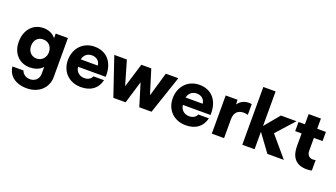

<svg xmlns="http://www.w3.org/2000/svg" viewBox="-79 -1435 4142 2366"><g transform="rotate(20 1992.5 -251.5)"><path d="M428 -444H425C383 -496 324 -514 266 -514C128 -514 34 -407 34 -249C34 -105 127 0 266 0C330 0 393 -19 432 -64H435V25C435 90 387 136 321 136C256 136 220 95 210 62H65C77 177 169 255 320 255C480 255 588 151 588 12V-501H428ZM309 -131C239 -131 194 -187 194 -255C194 -331 239 -381 309 -381C380 -381 428 -330 428 -255C428 -187 380 -131 309 -131Z M935 -514C786 -514 680 -401 680 -246C680 -95 787 13 941 13C1072 13 1156 -49 1184 -165H1045C1030 -127 992 -106 945 -106C879 -106 834 -148 826 -211H1189C1196 -402 1095 -514 935 -514ZM940 -402C1003 -402 1045 -364 1050 -308H827C837 -366 883 -402 940 -402Z M1781 -189H1778L1681 -501H1551L1455 -189H1452L1361 -501H1196L1366 0H1527L1615 -292H1617L1706 0H1867L2036 -501H1872Z M2310 -514C2161 -514 2055 -401 2055 -246C2055 -95 2162 13 2316 13C2447 13 2531 -49 2559 -165H2420C2405 -127 2367 -106 2320 -106C2254 -106 2209 -148 2201 -211H2564C2571 -402 2470 -514 2310 -514ZM2315 -402C2378 -402 2420 -364 2425 -308H2202C2212 -366 2258 -402 2315 -402Z M2959 -514C2902 -514 2850 -492 2818 -443H2815L2812 -501H2657V0H2818V-246C2818 -334 2862 -378 2940 -378C2958 -378 2984 -373 2995 -370V-510C2983 -512 2971 -514 2959 -514Z M3375 -267 3586 -501H3381L3218 -305V-758H3057V0H3218V-229L3386 0H3602Z M3971 -501H3857V-635H3696V-501H3612V-381H3696V-211C3696 -81 3755 13 3903 13C3922 13 3952 11 3971 5V-132C3957 -129 3947 -127 3934 -127C3888 -127 3857 -160 3857 -211V-381H3971Z"/></g></svg>

Font: UULA Sans
Style: Bold
Weight: 700
Designer: Mohamed Gaber, Laura Garcia Mut
Foundry: Kief Type Foundry
Version: Version 3.006;hotconv 1.0.109;makeotfexe 2.5.65596